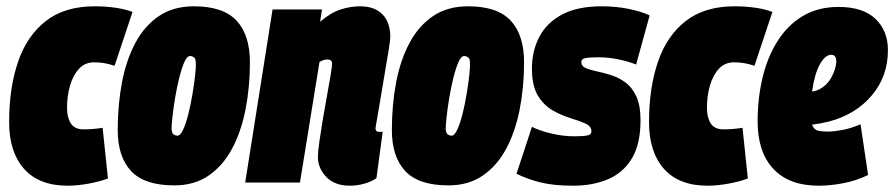

<svg xmlns="http://www.w3.org/2000/svg" viewBox="-20 -580 2841 610"><path d="M195 10Q104 10 56.5 -43.5Q9 -97 9 -192Q9 -301 37.5 -384Q66 -467 126 -513.5Q186 -560 281 -560Q315 -560 346.5 -555.5Q378 -551 401 -542L344 -371Q326 -377 310.5 -379.5Q295 -382 279 -382Q250 -382 231 -361.5Q212 -341 202.5 -308Q193 -275 193 -237Q193 -207 205 -188Q217 -169 246 -169Q276 -169 306 -174L323 -13Q297 -3 261 3.5Q225 10 195 10Z M534 9Q439 9 396.5 -36.5Q354 -82 354 -167Q354 -247 367.5 -318Q381 -389 410 -443.5Q439 -498 485 -529Q531 -560 596 -560Q689 -560 731.5 -514.5Q774 -469 774 -382Q774 -303 760 -232Q746 -161 717 -107Q688 -53 642.5 -22Q597 9 534 9ZM544 -149Q553 -149 562 -168.5Q571 -188 578.5 -218Q586 -248 591.5 -281Q597 -314 600 -341Q603 -368 602 -381Q602 -394 596 -398Q590 -402 584 -402Q574 -402 565.5 -382.5Q557 -363 549.5 -333Q542 -303 536.5 -270Q531 -237 528 -210Q525 -183 525 -170Q526 -157 531.5 -153Q537 -149 544 -149Z M846 -550H1003L997 -511Q1031 -540 1062.5 -550Q1094 -560 1124 -560Q1170 -560 1195 -534.5Q1220 -509 1220 -462Q1220 -453 1215 -422Q1210 -391 1203 -350.5Q1196 -310 1189.5 -270Q1183 -230 1178 -202.5Q1173 -175 1173 -172Q1173 -161 1186 -161Q1188 -161 1191 -161Q1194 -161 1196 -162L1176 -14Q1161 -3 1137.5 3.5Q1114 10 1092 10Q1043 10 1016.5 -18Q990 -46 990 -81Q990 -97 994.5 -129Q999 -161 1005.5 -200Q1012 -239 1019 -276.5Q1026 -314 1030.5 -342Q1035 -370 1035 -378Q1035 -391 1020 -391Q1008 -391 995 -383L933 0H759Z M1405 9Q1310 9 1267.5 -36.5Q1225 -82 1225 -167Q1225 -247 1238.5 -318Q1252 -389 1281 -443.5Q1310 -498 1356 -529Q1402 -560 1467 -560Q1560 -560 1602.5 -514.5Q1645 -469 1645 -382Q1645 -303 1631 -232Q1617 -161 1588 -107Q1559 -53 1513.5 -22Q1468 9 1405 9ZM1415 -149Q1424 -149 1433 -168.5Q1442 -188 1449.5 -218Q1457 -248 1462.5 -281Q1468 -314 1471 -341Q1474 -368 1473 -381Q1473 -394 1467 -398Q1461 -402 1455 -402Q1445 -402 1436.5 -382.5Q1428 -363 1420.5 -333Q1413 -303 1407.5 -270Q1402 -237 1399 -210Q1396 -183 1396 -170Q1397 -157 1402.5 -153Q1408 -149 1415 -149Z M1621 -28 1670 -177Q1696 -164 1733 -155.5Q1770 -147 1803 -147Q1832 -147 1845.5 -149.5Q1859 -152 1859 -162Q1859 -179 1840 -187.5Q1821 -196 1793 -204.5Q1765 -213 1736.5 -229Q1708 -245 1689 -276Q1670 -307 1670 -362Q1670 -418 1693.5 -463Q1717 -508 1766 -534Q1815 -560 1892 -560Q1938 -560 1978.5 -551.5Q2019 -543 2044 -531L2001 -375Q1973 -386 1941.5 -392Q1910 -398 1883 -398Q1854 -398 1840.5 -395.5Q1827 -393 1827 -383Q1827 -370 1840.5 -364Q1854 -358 1875.5 -353.5Q1897 -349 1921 -341.5Q1945 -334 1966.5 -318.5Q1988 -303 2001.5 -274Q2015 -245 2015 -198Q2015 -122 1987.5 -76.5Q1960 -31 1911.5 -10.5Q1863 10 1801 10Q1739 10 1697 -0.5Q1655 -11 1621 -28Z M2228 10Q2137 10 2089.5 -43.5Q2042 -97 2042 -192Q2042 -301 2070.5 -384Q2099 -467 2159 -513.5Q2219 -560 2314 -560Q2348 -560 2379.5 -555.5Q2411 -551 2434 -542L2377 -371Q2359 -377 2343.5 -379.5Q2328 -382 2312 -382Q2283 -382 2264 -361.5Q2245 -341 2235.5 -308Q2226 -275 2226 -237Q2226 -207 2238 -188Q2250 -169 2279 -169Q2309 -169 2339 -174L2356 -13Q2330 -3 2294 3.5Q2258 10 2228 10Z M2738 -24Q2701 -6 2659.5 2Q2618 10 2581 10Q2487 10 2437 -43.5Q2387 -97 2387 -195Q2387 -267 2402.5 -332.5Q2418 -398 2450 -449Q2482 -500 2530.5 -529Q2579 -558 2644 -558Q2722 -558 2761.5 -520Q2801 -482 2801 -421Q2801 -337 2749.5 -276.5Q2698 -216 2614 -194Q2586 -187 2560 -184Q2566 -168 2578.5 -165Q2591 -162 2610 -162Q2629 -162 2656 -167Q2683 -172 2714 -185ZM2621 -406Q2602 -406 2585 -376Q2568 -346 2560 -289Q2570 -291 2576 -293Q2605 -305 2620.5 -332.5Q2636 -360 2637 -384Q2637 -406 2621 -406Z"/></svg>

Font: Georama Condensed Black
Style: Italic
Weight: 900
Width: 3
Italic angle: -9°
Designer: Jean-Baptiste Levee
Foundry: Production Type
Version: Version 1.000